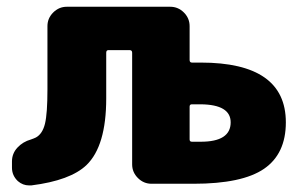

<svg xmlns="http://www.w3.org/2000/svg" viewBox="-20 -567 898 571"><path d="M550.8 -256.8Q543.9 -256.8 543.9 -250V-152.3Q543.9 -145.5 550.8 -145.5H577.1Q666 -145.5 666 -203.1Q666 -255.9 577.1 -256.8ZM302.7 -418Q295.9 -418 295.9 -410.2V-274.4Q295.9 -132.8 237.3 -76.2Q189.5 -30.3 73.2 -15.6Q69.3 -15.6 66.4 -15.6Q47.9 -15.6 33.2 -28.3Q15.6 -44.9 15.6 -68.4V-86.9Q15.6 -110.4 31.7 -127.9Q47.9 -145.5 72.3 -152.3Q81.1 -155.3 86.9 -158.2Q106.4 -168.9 113.8 -199.2Q121.1 -229.5 121.1 -300.8V-489.3Q121.1 -512.7 138.2 -529.8Q155.3 -546.9 178.7 -546.9H486.3Q509.8 -546.9 526.9 -529.8Q543.9 -512.7 543.9 -489.3V-388.7Q543.9 -380.9 550.8 -380.9H577.1Q830.1 -380.9 830.1 -203.1Q830.1 -109.4 765.1 -64.9Q700.2 -20.5 555.7 -20.5H430.7Q407.2 -20.5 390.1 -37.6Q373 -54.7 373 -78.1V-410.2Q373 -418 365.2 -418Z"/></svg>

Font: Gen Jyuu Gothic Heavy
Style: Bold
Weight: 900
Designer: [Source Han Sans]
Ryoko NISHIZUKA  (kana & ideographs); Paul D. Hunt (Latin, Greek & Cyrillic); Wenlong ZHANG  (bopomofo
Version: Version 1.002.20150607